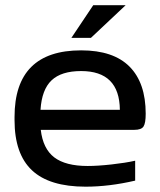

<svg xmlns="http://www.w3.org/2000/svg" viewBox="-20 -700 608 729"><path d="M533.2 -268.1Q533.2 -232.4 524.9 -219.7Q516.6 -207 490.2 -207H134.8Q143.1 -135.3 186 -102.5Q229 -69.8 313 -69.8Q351.6 -69.8 404.1 -75.7Q456.5 -81.5 493.2 -89.8V-14.2Q394.5 8.8 305.2 8.8Q167.5 8.8 101.3 -53.5Q35.2 -115.7 35.2 -244.1V-255.9Q35.2 -508.8 288.1 -508.8Q410.6 -508.8 471.9 -447Q533.2 -385.3 533.2 -268.1ZM133.8 -283.2H435.1Q433.6 -430.2 288.1 -430.2Q212.9 -430.2 175.8 -395Q138.7 -359.9 133.8 -283.2ZM251 -556.2 334 -680.2H457L325.2 -556.2Z"/></svg>

Font: LT Wave
Style: Regular
Weight: 400
Designer: Daniel Lyons
Version: Version 2.5 (Glyphs App)